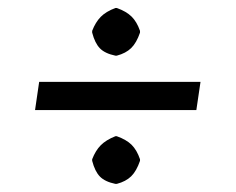

<svg xmlns="http://www.w3.org/2000/svg" viewBox="-20 -471 585 476"><path d="M208.5 -390.1V-394.5Q216.8 -416 229.7 -429.2Q242.7 -442.4 266.1 -451.2H269.5Q293 -442.9 306.2 -429.9Q319.3 -417 327.1 -394.5V-390.1Q318.4 -364.7 305.2 -351.8Q292 -338.9 269.5 -333H266.1Q240.2 -338.4 227.8 -351.1Q215.3 -363.8 208.5 -390.1ZM208.5 -72.3V-76.2Q216.8 -97.7 229.7 -110.8Q242.7 -124 266.1 -133.3H269.5Q293 -125 306.2 -112.1Q319.3 -99.1 327.1 -76.2V-72.3Q318.4 -46.9 305.2 -33.9Q292 -21 269.5 -15.1H266.1Q240.2 -20.5 227.8 -33.2Q215.3 -45.9 208.5 -72.3ZM477.1 -268.1 466.8 -198.2H66.9L77.1 -268.1Z"/></svg>

Font: Linux Biolinum O
Style: Bold
Weight: 700
Designer: Philipp H. Poll
Foundry: Philipp H. Poll
Version: Version 1.3.2